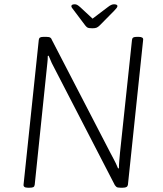

<svg xmlns="http://www.w3.org/2000/svg" viewBox="-20 -874 759 896"><path d="M110 2Q88 2 90 -13L161 -688Q162 -696 167 -699Q172 -702 184 -702H196Q203 -702 208 -701Q213 -700 216.5 -697Q220 -694 222 -688L496 -159Q503 -146 509 -134.5Q515 -123 520.5 -112Q526 -101 531 -88L535 -89Q535 -106 536.5 -121.5Q538 -137 540 -161L596 -688Q597 -696 602 -699Q607 -702 619 -702H627Q650 -702 648 -688L577 -12Q576 -5 570.5 -1.5Q565 2 553 2H542Q535 2 530 1Q525 0 522 -3Q519 -6 516 -10L239 -546Q229 -564 221.5 -580Q214 -596 207 -614L203 -613Q203 -596 201 -580Q199 -564 197 -542L142 -12Q141 -4 136 -1Q131 2 118 2ZM512 -854Q519 -854 523.5 -852Q528 -850 528 -846Q528 -842 524.5 -837Q521 -832 513 -824L446 -756Q438 -748 431 -745Q424 -742 411 -742Q402 -742 396 -743Q390 -744 386.5 -746.5Q383 -749 378 -755L326 -824Q321 -831 317 -836Q313 -841 313 -845Q313 -850 317.5 -852Q322 -854 329 -854Q335 -854 340.5 -851Q346 -848 355 -840L412 -787L482 -840Q492 -848 499 -851Q506 -854 512 -854Z"/></svg>

Font: Asap ExtraLight
Style: Italic
Weight: 250
Italic angle: -6°
Version: Version 3.001